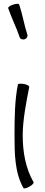

<svg xmlns="http://www.w3.org/2000/svg" viewBox="-20 -994 241 1031"><path d="M24 -950C42 -897 68 -847 86 -793C89 -784 101 -780 112 -783C124 -787 130 -798 127 -807C110 -860 101 -916 83 -970C81 -975 67 -975 50 -969C34 -964 22 -955 24 -950ZM76 -540C59 -455 58 -358 58 -267C58 -169 59 -67 106 16C109 20 123 17 138 8C153 0 163 -11 160 -16C117 -91 102 -179 102 -267C102 -348 120 -441 137 -527C138 -532 126 -540 109 -543C92 -546 77 -545 76 -540Z"/></svg>

Font: Nupuram ExtraLight
Style: Regular
Weight: 200
Designer: Santhosh Thottingal (santhosh.thottingal@gmail.com)
Foundry: SMC
Version: Version 1.000